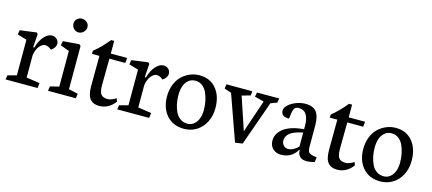

<svg xmlns="http://www.w3.org/2000/svg" viewBox="-51 -1093 3511 1561"><g transform="rotate(15 1704.5 -312.0)"><path d="M311 -329.1Q282.7 -353 257.3 -353Q234.4 -353 210.4 -325Q186.5 -296.9 179.2 -246.6V-59.1L292 -42.5L287.1 0H17.6L23.4 -36.1L97.7 -55.7V-355.5L18.6 -378.9L24.9 -416L164.6 -434.6L174.3 -423.3L166.5 -310.5H175.8Q194.3 -374 226.1 -408.2Q257.8 -442.4 290.5 -442.4Q316.4 -442.4 332.8 -426Q349.1 -409.7 349.1 -387.2Q348.6 -355 311 -329.1Z M380.4 -38.6 454.6 -56.6V-356.9L380.4 -383.8L386.7 -420.9L523.9 -432.1L536.1 -419.9V-56.6L614.3 -39.6L608.9 0H374.5ZM490.7 -638.2Q515.1 -638.2 533 -621.8Q550.8 -605.5 550.8 -582.5Q550.8 -558.1 532.7 -540.3Q514.6 -522.5 490.7 -522.5Q466.8 -522.5 450 -540.3Q433.1 -558.1 433.1 -583Q433.1 -606.4 450.2 -622.3Q467.3 -638.2 490.7 -638.2Z M763.7 -531.2H789.6V-424.3H927.2L923.3 -381.3H789.1L787.1 -159.2V-155.8Q787.1 -102.1 804 -81.1Q820.8 -60.1 858.9 -60.1Q875 -60.1 892.6 -66.9Q910.2 -73.7 919.9 -80.1L929.2 -86.9L939.5 -60.5Q916.5 -27.3 882.3 -8.1Q848.1 11.2 807.6 11.2Q783.7 11.2 765.6 4.9Q747.6 -1.5 733.2 -16.6Q718.8 -31.7 711.2 -59.3Q703.6 -86.9 703.6 -126.5V-141.6L705.1 -382.3H642.6V-408.7Q704.1 -457 763.7 -531.2Z M1250.5 -329.1Q1222.2 -353 1196.8 -353Q1173.8 -353 1149.9 -325Q1126 -296.9 1118.7 -246.6V-59.1L1231.4 -42.5L1226.6 0H957L962.9 -36.1L1037.1 -55.7V-355.5L958 -378.9L964.4 -416L1104 -434.6L1113.8 -423.3L1106 -310.5H1115.2Q1133.8 -374 1165.5 -408.2Q1197.3 -442.4 1230 -442.4Q1255.9 -442.4 1272.2 -426Q1288.6 -409.7 1288.6 -387.2Q1288.1 -355 1250.5 -329.1Z M1407.7 -242.7Q1407.7 -203.1 1415 -167.5Q1422.4 -131.8 1437 -101.3Q1451.7 -70.8 1477.8 -52.7Q1503.9 -34.7 1538.1 -34.7Q1570.8 -34.7 1594.5 -55.9Q1618.2 -77.1 1628.7 -108.2Q1639.2 -139.2 1639.2 -175.3Q1639.2 -213.9 1632.1 -250Q1625 -286.1 1610.8 -318.4Q1596.7 -350.6 1571.3 -370.1Q1545.9 -389.6 1512.7 -389.6Q1477.5 -389.6 1453.1 -368.4Q1428.7 -347.2 1418.2 -314.9Q1407.7 -282.7 1407.7 -242.7ZM1726.1 -215.3Q1726.1 -148.4 1698.7 -96.2Q1671.4 -43.9 1624.8 -15.6Q1578.1 12.7 1521.5 12.7Q1427.7 12.7 1374.3 -49.1Q1320.8 -110.8 1320.8 -208Q1320.8 -261.7 1338.6 -306.6Q1356.4 -351.6 1386.2 -380.4Q1416 -409.2 1454.1 -425Q1492.2 -440.9 1533.2 -440.9Q1622.6 -440.9 1674.3 -379.2Q1726.1 -317.4 1726.1 -215.3Z M1952.6 13.7 1816.4 -369.6 1757.3 -389.6 1762.2 -426.3H1980.5L1976.6 -390.1L1905.3 -370.1L1997.6 -94.2L2090.8 -369.6L2012.7 -389.6L2019.5 -426.3H2206.5L2200.7 -390.1L2147.5 -370.1L2014.6 4.9Z M2466.8 -209Q2391.1 -194.3 2359.1 -168.2Q2327.1 -142.1 2327.1 -105Q2327.1 -84 2342 -66.2Q2356.9 -48.3 2382.3 -48.3Q2405.3 -48.3 2429 -62Q2452.6 -75.7 2466.8 -91.8ZM2552.2 8.8Q2513.7 8.8 2495.1 -11Q2476.6 -30.8 2476.6 -56.6V-64H2470.7Q2464.8 -52.7 2455.3 -41Q2445.8 -29.3 2429.9 -16.6Q2414.1 -3.9 2389.9 4.2Q2365.7 12.2 2337.4 12.2Q2296.9 12.2 2269.3 -13.4Q2241.7 -39.1 2241.7 -82.5Q2241.7 -110.4 2254.6 -135.5Q2267.6 -160.6 2293.9 -182.1Q2320.3 -203.6 2364.7 -218.3Q2409.2 -232.9 2466.8 -236.8V-263.7Q2466.8 -290 2462.9 -312Q2459 -334 2449.5 -353Q2439.9 -372.1 2422.6 -382.3Q2405.3 -392.6 2380.4 -392.6Q2365.2 -392.6 2355.5 -386.7Q2345.7 -380.9 2340.6 -367.7Q2335.4 -354.5 2333 -340.6Q2330.6 -326.7 2328.1 -304.2Q2327.1 -293.9 2326.2 -288.6Q2315.9 -288.6 2308.8 -289.3Q2301.8 -290 2291.5 -292.7Q2281.2 -295.4 2274.7 -300.5Q2268.1 -305.7 2263.2 -315.7Q2258.3 -325.7 2258.3 -339.4Q2258.3 -364.7 2286.1 -388.9Q2314 -413.1 2353 -426.8Q2391.1 -439.9 2425.3 -439.9Q2489.7 -439.9 2518.1 -403.8Q2546.4 -367.7 2546.4 -289.6V-111.8Q2546.4 -77.6 2556.6 -64.9Q2566.9 -52.2 2600.6 -46.4L2624.5 -42.5L2619.1 -1Q2611.3 0 2599.1 2.9Q2586.9 5.9 2575.9 7.3Q2564.9 8.8 2552.2 8.8Z M2766.1 -531.2H2792V-424.3H2929.7L2925.8 -381.3H2791.5L2789.6 -159.2V-155.8Q2789.6 -102.1 2806.4 -81.1Q2823.2 -60.1 2861.3 -60.1Q2877.4 -60.1 2895 -66.9Q2912.6 -73.7 2922.4 -80.1L2931.6 -86.9L2941.9 -60.5Q2918.9 -27.3 2884.8 -8.1Q2850.6 11.2 2810.1 11.2Q2786.1 11.2 2768.1 4.9Q2750 -1.5 2735.6 -16.6Q2721.2 -31.7 2713.6 -59.3Q2706.1 -86.9 2706.1 -126.5V-141.6L2707.5 -382.3H2645V-408.7Q2706.5 -457 2766.1 -531.2Z M3059.6 -242.7Q3059.6 -203.1 3066.9 -167.5Q3074.2 -131.8 3088.9 -101.3Q3103.5 -70.8 3129.6 -52.7Q3155.8 -34.7 3189.9 -34.7Q3222.7 -34.7 3246.3 -55.9Q3270 -77.1 3280.5 -108.2Q3291 -139.2 3291 -175.3Q3291 -213.9 3283.9 -250Q3276.9 -286.1 3262.7 -318.4Q3248.5 -350.6 3223.1 -370.1Q3197.8 -389.6 3164.6 -389.6Q3129.4 -389.6 3105 -368.4Q3080.6 -347.2 3070.1 -314.9Q3059.6 -282.7 3059.6 -242.7ZM3377.9 -215.3Q3377.9 -148.4 3350.6 -96.2Q3323.2 -43.9 3276.6 -15.6Q3230 12.7 3173.3 12.7Q3079.6 12.7 3026.1 -49.1Q2972.7 -110.8 2972.7 -208Q2972.7 -261.7 2990.5 -306.6Q3008.3 -351.6 3038.1 -380.4Q3067.9 -409.2 3106 -425Q3144 -440.9 3185.1 -440.9Q3274.4 -440.9 3326.2 -379.2Q3377.9 -317.4 3377.9 -215.3Z"/></g></svg>

Font: Neuton
Style: Regular
Weight: 400
Designer: Brian M Zick
Version: Version 1.3